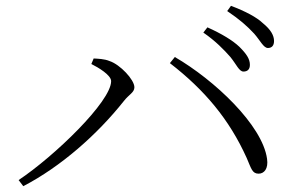

<svg xmlns="http://www.w3.org/2000/svg" viewBox="-20 -731 1040 660"><path d="M817 -485C831 -485 839 -493 839 -508C839 -528 828 -545 803 -570C780 -592 742 -615 693 -637L679 -619C721 -590 750 -560 772 -535C793 -509 802 -485 817 -485ZM901 -566C914 -566 922 -574 922 -590C922 -609 911 -629 884 -651C862 -672 824 -692 774 -711L761 -693C804 -664 830 -641 854 -615C875 -591 886 -566 901 -566ZM362 -452C362 -382 167 -194 44 -112L60 -91C189 -158 314 -268 406 -384C423 -406 442 -413 442 -431C442 -457 393 -509 357 -521C338 -529 316 -529 302 -530L294 -511C318 -499 362 -473 362 -452ZM898 -185C882 -301 717 -456 581 -535L564 -514C683 -422 768 -321 828 -188C844 -151 847 -134 869 -134C888 -134 903 -151 898 -185Z"/></svg>

Font: Noto Serif CJK JP Light
Style: Regular
Weight: 300
Designer: Ryoko NISHIZUKA 西塚涼子 (kana & ideographs); Frank Grießhammer (Latin, Greek & Cyrillic); Wenlong ZHANG 张文龙 (bopomofo); San
Foundry: Adobe Systems Incorporated
Version: Version 1.001;PS 1.001;hotconv 16.6.54;makeotf.lib2.5.65590